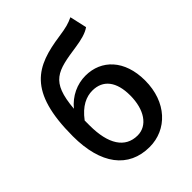

<svg xmlns="http://www.w3.org/2000/svg" viewBox="-233 -946 1083 1083"><g transform="rotate(-45 309.0 -404.0)"><path d="M320 13C458 13 567 -98 567 -271C567 -434 474 -528 348 -528C281 -528 216 -498 170 -442C187 -644 255 -656 426 -681C472 -688 515 -698 544 -719L521 -821C487 -805 464 -798 401 -789C193 -759 56 -696 56 -336C56 -114 152 13 320 13ZM166 -312V-352C216 -419 268 -441 316 -441C401 -441 448 -380 448 -271C448 -157 396 -81 318 -81C219 -81 166 -164 166 -312Z"/></g></svg>

Font: Noto Sans JP Medium
Style: Regular
Weight: 500
Designer: Ryoko NISHIZUKA  (kana, bopomofo & ideographs); Paul D. Hunt (Latin, Greek & Cyrillic); Sandoll Communications , Soo-you
Foundry: Adobe
Version: Version 2.002;hotconv 1.0.116;makeotfexe 2.5.65601